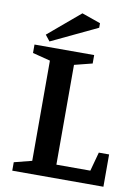

<svg xmlns="http://www.w3.org/2000/svg" viewBox="-89 -859 665 919"><g transform="rotate(10 243.5 -400.0)"><path d="M36 0V-41L122 -63V-550L36 -572V-613H326V-572L239 -550V-65H404L429 -157H479V0ZM104 -640 81 -669 236 -800 327 -768V-746Z"/></g></svg>

Font: Manuale SemiBold
Style: Regular
Weight: 600
Version: Version 1.002